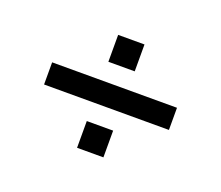

<svg xmlns="http://www.w3.org/2000/svg" viewBox="-63 -565 535 465"><g transform="rotate(20 204.5 -332.5)"><path d="M239.3 -408.7H171.4V-478H239.3ZM365.7 -303.7H43.9V-360.8H365.7ZM239.3 -187H171.4V-255.9H239.3Z"/></g></svg>

Font: Agdasima
Style: Regular
Weight: 400
Width: 3
Designer: The DocRepair Project, Patric King
Foundry: Google
Version: Version 2.002